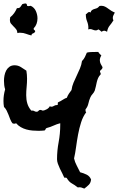

<svg xmlns="http://www.w3.org/2000/svg" viewBox="-65 -1061 688 1113"><path d="M529.3 -671.9Q529.3 -663.1 522 -657.2Q514.6 -651.4 514.6 -648.4Q514.6 -642.6 516.6 -640.1Q518.6 -637.7 518.6 -634.8V-629.9Q508.8 -620.1 503.9 -608.9Q499 -597.7 496.1 -585.4Q493.2 -573.2 490.7 -560.5Q488.3 -547.9 484.4 -536.1Q479.5 -524.4 471.7 -516.1Q463.9 -507.8 459 -497.1Q451.2 -479.5 447.3 -460.9Q443.4 -442.4 430.7 -426.8V-421.9Q429.7 -415 434.6 -410.2Q416 -385.7 405.3 -352.1Q394.5 -318.4 387.7 -281.7Q380.9 -245.1 376 -208.5Q371.1 -171.9 364.3 -142.6Q369.1 -121.1 379.4 -102.1Q389.6 -83 399.4 -62.5Q418.9 -57.6 437 -48.8Q455.1 -40 462.9 -20.5Q460.9 -1 450.2 9.8Q439.5 20.5 423.8 32.2Q413.1 28.3 406.2 25.9Q399.4 23.4 385.7 25.4Q367.2 10.7 351.1 2Q335 -6.8 322.3 -28.3Q320.3 -31.2 316.4 -31.2H307.6Q302.7 -43 295.9 -56.2Q289.1 -69.3 282.2 -83.5Q275.4 -97.7 270.5 -111.8Q265.6 -126 265.6 -137.7Q265.6 -187.5 274.9 -236.8Q284.2 -286.1 284.2 -336.9V-346.7Q264.6 -341.8 245.6 -333Q226.6 -324.2 207 -319.3Q200.2 -317.4 199.2 -312.5Q198.2 -307.6 193.4 -304.7Q183.6 -303.7 174.8 -303.2Q166 -302.7 158.2 -302.7Q141.6 -302.7 123.5 -304.2Q105.5 -305.7 87.9 -310.5Q70.3 -315.4 55.2 -324.2Q40 -333 28.3 -346.7Q26.4 -345.7 23.4 -344.7Q20.5 -343.8 17.6 -343.8Q14.6 -343.8 11.7 -344.7Q8.8 -345.7 6.8 -346.7Q-1 -357.4 -5.9 -370.1L-15.6 -395.5Q-20.5 -408.2 -26.4 -419.9Q-32.2 -431.6 -42 -441.4Q-44.9 -459 -44.9 -475.6Q-44.9 -493.2 -42.5 -509.8Q-40 -526.4 -35.2 -543Q-39.1 -554.7 -40.5 -567.4Q-42 -580.1 -42 -592.8Q-42 -607.4 -39.1 -623Q-36.1 -638.7 -29.3 -651.9Q-22.5 -665 -10.3 -673.8Q2 -682.6 19.5 -682.6Q39.1 -682.6 55.7 -672.4Q72.3 -662.1 87.9 -651.4Q89.8 -639.6 90.8 -628.4Q91.8 -617.2 91.8 -604.5Q91.8 -581.1 89.4 -557.1Q86.9 -533.2 86.9 -508.8Q86.9 -483.4 93.3 -461.4Q99.6 -439.5 116.2 -419.9H120.1Q127.9 -420.9 133.8 -417Q139.6 -413.1 147.5 -413.1Q154.3 -413.1 158.2 -418.5Q162.1 -423.8 168 -423.8Q173.8 -423.8 176.8 -421.9Q179.7 -419.9 181.6 -419.9Q192.4 -419.9 206.1 -427.7Q219.7 -435.5 223.6 -445.3Q227.5 -442.4 233.4 -442.4Q241.2 -442.4 248 -447.3Q254.9 -452.1 265.6 -452.1Q271.5 -452.1 270 -459.5Q268.6 -466.8 273.4 -468.8Q285.2 -473.6 299.3 -482.9Q313.5 -492.2 322.3 -494.1Q327.1 -506.8 334.5 -518.1Q341.8 -529.3 349.6 -539.1Q352.5 -561.5 361.3 -582Q370.1 -602.5 379.9 -623Q389.6 -643.6 398.4 -664.1Q407.2 -684.6 410.2 -707Q420.9 -717.8 427.2 -730.5Q433.6 -743.2 438.5 -755.9Q448.2 -758.8 462.9 -759.3Q477.5 -759.8 488.3 -759.8H504.9Q507.8 -753.9 512.7 -749L522.5 -739.3Q513.7 -725.6 513.7 -711.9Q513.7 -701.2 518.6 -690.9Q523.4 -680.7 529.3 -671.9ZM152.3 -954.1Q152.3 -938.5 147 -923.3Q141.6 -908.2 130.9 -897.5Q130.9 -896.5 130.4 -895.5Q129.9 -894.5 129.9 -893.6Q129.9 -888.7 134.8 -886.2Q139.6 -883.8 138.7 -878.9V-877Q133.8 -869.1 126 -867.2Q118.2 -865.2 117.2 -855.5Q100.6 -859.4 85.4 -865.2Q70.3 -871.1 52.7 -871.1H44.9Q41 -871.1 36.1 -869.1Q35.2 -882.8 28.3 -891.6Q21.5 -900.4 13.2 -908.2Q4.9 -916 -1.5 -924.3Q-7.8 -932.6 -7.8 -945.3Q-7.8 -951.2 -5.9 -960.9Q7.8 -971.7 17.1 -984.9Q26.4 -998 33.2 -1013.7H36.1Q48.8 -1013.7 53.7 -1021.5Q58.6 -1029.3 64.5 -1037.1Q69.3 -1038.1 73.2 -1039.6Q77.1 -1041 82 -1041Q87.9 -1041 89.8 -1036.6Q91.8 -1032.2 91.8 -1027.3Q97.7 -1025.4 100.6 -1025.4Q103.5 -1025.4 106.9 -1026.4Q110.4 -1027.3 113.3 -1027.3Q133.8 -1017.6 143.1 -996.6Q152.3 -975.6 152.3 -954.1ZM600.6 -988.3Q596.7 -980.5 592.8 -973.1Q588.9 -965.8 588.9 -957Q588.9 -948.2 592.8 -943.4Q582 -925.8 570.8 -912.6Q559.6 -899.4 555.7 -877Q550.8 -878.9 547.4 -880.9Q543.9 -882.8 539.1 -882.8Q534.2 -882.8 530.8 -880.9Q527.3 -878.9 523.4 -877Q519.5 -880.9 515.1 -884.3Q510.7 -887.7 505.9 -890.6Q502 -888.7 498.5 -886.7Q495.1 -884.8 490.2 -884.8Q481.4 -884.8 473.1 -888.7Q464.8 -892.6 456.1 -892.6Q454.1 -892.6 446.3 -890.6Q446.3 -892.6 446.8 -895Q447.3 -897.5 447.3 -899.4Q447.3 -918.9 439.9 -937Q432.6 -955.1 432.6 -975.6V-978.5Q437.5 -980.5 441.9 -985.8Q446.3 -991.2 452.1 -991.2Q457 -991.2 460 -988.3Q461.9 -997.1 466.8 -1001Q471.7 -1004.9 477.5 -1007.3Q483.4 -1009.8 489.7 -1011.2Q496.1 -1012.7 502 -1016.6Q505.9 -1019.5 507.3 -1021.5Q508.8 -1023.4 510.3 -1024.9Q511.7 -1026.4 514.2 -1026.9Q516.6 -1027.3 523.4 -1027.3Q534.2 -1027.3 543.9 -1022.5Q553.7 -1017.6 562.5 -1010.7L581.1 -998Q590.8 -992.2 600.6 -988.3Z"/></svg>

Font: RockSalt
Style: Regular
Weight: 400
Designer: Squid
Foundry: Font Diner, Inc DBA Sideshow
Version: Version 1.000